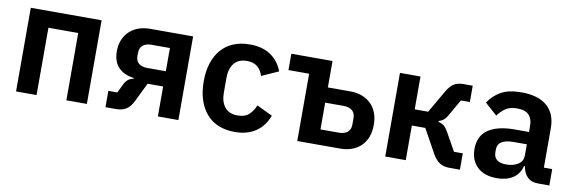

<svg xmlns="http://www.w3.org/2000/svg" viewBox="-45 -851 3521 1180"><g transform="rotate(10 1716.0 -261.0)"><path d="M74 -522H516V0H388V-420H202V0H74Z M632 -102H688L715 -157Q734 -197 772 -202V-207Q712 -214 676.5 -250Q641 -286 641 -352Q641 -392 654.5 -423.5Q668 -455 691.5 -477Q715 -499 747.5 -510.5Q780 -522 818 -522H1087V0H959V-187H862L807 -74Q787 -32 761.5 -16Q736 0 698 0H632ZM959 -282V-427H844Q810 -427 790.5 -411Q771 -395 771 -363V-342Q771 -313 790.5 -297.5Q810 -282 844 -282Z M1440 12Q1382 12 1337 -7Q1292 -26 1261.5 -62Q1231 -98 1215 -148.5Q1199 -199 1199 -262Q1199 -325 1215 -375Q1231 -425 1261.5 -460.5Q1292 -496 1337 -515Q1382 -534 1440 -534Q1519 -534 1570.5 -499Q1622 -464 1645 -402L1540 -355Q1531 -388 1506.5 -409.5Q1482 -431 1440 -431Q1386 -431 1359.5 -397Q1333 -363 1333 -308V-213Q1333 -158 1359.5 -124.5Q1386 -91 1440 -91Q1486 -91 1511 -114.5Q1536 -138 1550 -173L1648 -126Q1622 -57 1569 -22.5Q1516 12 1440 12Z M1829 -420H1700V-522H1957V-357H2098Q2137 -357 2169.5 -345Q2202 -333 2225.5 -310.5Q2249 -288 2262 -255Q2275 -222 2275 -179Q2275 -136 2262 -102.5Q2249 -69 2225.5 -46.5Q2202 -24 2169.5 -12Q2137 0 2098 0H1829ZM2072 -95Q2106 -95 2125.5 -111Q2145 -127 2145 -159V-198Q2145 -230 2125.5 -246Q2106 -262 2072 -262H1957V-95Z M2378 -522H2506V-317H2590L2669 -454Q2691 -492 2714 -507Q2737 -522 2775 -522H2832V-420H2776L2721 -324Q2707 -298 2694 -287.5Q2681 -277 2663 -272V-267Q2681 -263 2695.5 -253Q2710 -243 2724 -218L2789 -102H2844V0H2779Q2741 0 2716.5 -16Q2692 -32 2670 -71L2590 -216H2506V0H2378Z M3331 0Q3289 0 3264.5 -24.5Q3240 -49 3234 -90H3228Q3215 -39 3175 -13.5Q3135 12 3076 12Q2996 12 2953 -30Q2910 -72 2910 -142Q2910 -223 2968 -262.5Q3026 -302 3133 -302H3222V-340Q3222 -384 3199 -408Q3176 -432 3125 -432Q3080 -432 3052.5 -412.5Q3025 -393 3006 -366L2930 -434Q2959 -479 3007 -506.5Q3055 -534 3134 -534Q3240 -534 3295 -486Q3350 -438 3350 -348V-102H3402V0ZM3119 -81Q3162 -81 3192 -100Q3222 -119 3222 -156V-225H3140Q3040 -225 3040 -161V-144Q3040 -112 3060.5 -96.5Q3081 -81 3119 -81Z"/></g></svg>

Font: IBM Plex Sans SmBld
Style: Regular
Weight: 600
Designer: Mike Abbink, Paul van der Laan, Pieter van Rosmalen
Foundry: Bold Monday
Version: Version 3.005